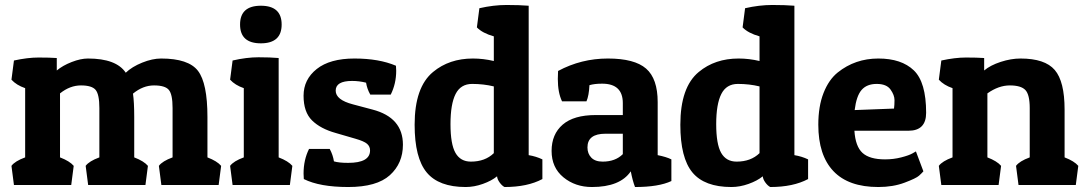

<svg xmlns="http://www.w3.org/2000/svg" viewBox="-20 -743 4359 771"><path d="M36 -500Q91 -512 135 -512Q179 -512 208 -510V-460Q232 -480 268 -494Q304 -508 333 -508Q447 -508 485 -451Q510 -475 551 -491.5Q592 -508 627 -508Q737 -508 775 -458.5Q813 -409 813 -273V-111Q852 -96 868 -77L858 0H628L618 -77Q632 -96 673 -111V-309Q673 -364 658 -382Q643 -400 598.5 -400Q554 -400 514 -367Q519 -333 519 -273V-111Q558 -96 574 -77L564 0H334L324 -77Q338 -96 379 -111V-309Q379 -364 364 -382Q349 -400 305 -400Q261 -400 221 -368V-111Q260 -96 276 -77L266 0H36L26 -77Q40 -96 81 -111V-389Q46 -401 26 -423Z M914 -500Q970 -513 1018 -513Q1066 -513 1099 -510V-111Q1138 -96 1154 -77L1144 0H914L904 -77Q918 -96 959 -111V-389Q924 -401 904 -423ZM1027.5 -569Q944 -569 944 -644.5Q944 -720 1027.5 -720Q1111 -720 1111 -644.5Q1111 -569 1027.5 -569Z M1394 -418Q1328 -418 1328 -379Q1328 -342 1397 -324L1476 -303Q1598 -271 1598 -162Q1598 -87 1545.5 -39.5Q1493 8 1378.5 8Q1264 8 1200 -24Q1199 -35 1199 -46Q1199 -101 1221 -145H1304Q1317 -121 1321 -95Q1341 -89 1378 -89Q1466 -89 1466 -139Q1466 -155 1454 -165.5Q1442 -176 1407 -186L1328 -209Q1267 -226 1233 -259.5Q1199 -293 1199 -358.5Q1199 -424 1252 -466Q1305 -508 1403.5 -508Q1502 -508 1570 -479Q1571 -469 1571 -459Q1571 -407 1549 -363H1467Q1454 -386 1450 -411Q1422 -418 1394 -418Z M1905 -710Q1962 -723 2014 -723Q2066 -723 2103 -720V-120Q2133 -115 2158 -103V-24Q2098 8 2006 8Q1996 3 1986.5 -10Q1977 -23 1976 -35Q1954 -17 1919 -4.5Q1884 8 1850 8Q1742 8 1693.5 -50.5Q1645 -109 1645 -242Q1645 -393 1719 -454Q1784 -508 1879 -508Q1921 -508 1963 -498V-597Q1917 -610 1895 -633ZM1871 -94Q1928 -94 1963 -128V-396Q1922 -406 1876 -406Q1830 -406 1809.5 -365.5Q1789 -325 1789 -244.5Q1789 -164 1809 -129Q1829 -94 1871 -94Z M2220 -426Q2220 -441 2221 -458Q2314 -508 2421 -508Q2528 -508 2574.5 -467.5Q2621 -427 2621 -333V-120Q2656 -113 2676 -103V-16Q2625 8 2530 8Q2520 -18 2513 -55Q2470 8 2357 8Q2290 8 2242.5 -31Q2195 -70 2195 -137Q2195 -204 2239.5 -242.5Q2284 -281 2372 -281H2481V-329Q2481 -407 2398 -407Q2367 -407 2347 -401Q2345 -359 2335 -336H2237Q2220 -371 2220 -426ZM2400 -94Q2451 -94 2481 -124V-206H2411Q2339 -206 2339 -151Q2339 -126 2354.5 -110Q2370 -94 2400 -94Z M2972 -710Q3029 -723 3081 -723Q3133 -723 3170 -720V-120Q3200 -115 3225 -103V-24Q3165 8 3073 8Q3063 3 3053.5 -10Q3044 -23 3043 -35Q3021 -17 2986 -4.5Q2951 8 2917 8Q2809 8 2760.5 -50.5Q2712 -109 2712 -242Q2712 -393 2786 -454Q2851 -508 2946 -508Q2988 -508 3030 -498V-597Q2984 -610 2962 -633ZM2938 -94Q2995 -94 3030 -128V-396Q2989 -406 2943 -406Q2897 -406 2876.5 -365.5Q2856 -325 2856 -244.5Q2856 -164 2876 -129Q2896 -94 2938 -94Z M3507 8Q3387 8 3326.5 -56Q3266 -120 3266 -242Q3266 -316 3287 -369.5Q3308 -423 3344 -452Q3414 -508 3507 -508Q3600 -508 3649.5 -460.5Q3699 -413 3699 -290Q3699 -218 3628 -218H3411Q3415 -155 3443.5 -129Q3472 -103 3534 -103Q3568 -103 3599 -111Q3630 -119 3644 -127L3658 -135L3688 -55Q3682 -48 3670.5 -37.5Q3659 -27 3612.5 -9.5Q3566 8 3507 8ZM3570 -307Q3572 -321 3572 -341Q3572 -361 3556 -383.5Q3540 -406 3500.5 -406Q3461 -406 3440 -382Q3419 -358 3412 -301Z M3760 -500Q3815 -512 3859 -512Q3903 -512 3932 -510V-460Q3957 -481 3998.5 -494.5Q4040 -508 4078 -508Q4176 -508 4215.5 -462Q4255 -416 4255 -303V-111Q4294 -96 4310 -77L4300 0H4070L4060 -77Q4074 -96 4115 -111V-309Q4115 -363 4097.5 -381.5Q4080 -400 4035 -400Q3990 -400 3945 -368V-111Q3984 -96 4000 -77L3990 0H3760L3750 -77Q3764 -96 3805 -111V-389Q3770 -401 3750 -423Z"/></svg>

Font: Patua One
Style: Regular
Weight: 400
Designer: luciano Vergara
Foundry: Luciano Vergara
Version: Version 1.002